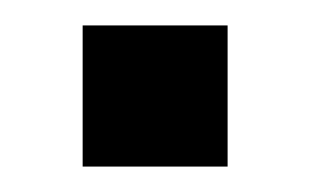

<svg xmlns="http://www.w3.org/2000/svg" viewBox="-20 -449 249 151"><path d="M45 -429V-318H159V-429Z"/></svg>

Font: Cheyenne Sans
Style: Regular
Weight: 400
Designer: The Public Sans project authors (U.S. Web Design System), Libre Franklin designed by Pablo Impallari and Rodrigo Fuenzal
Foundry: The Cheyenne Sans Project Authors
Version: Version 2.007